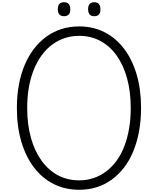

<svg xmlns="http://www.w3.org/2000/svg" viewBox="-20 -1691 1424 1730"><path d="M694 19Q566 19 462.5 -33.5Q359 -86 285.5 -183Q212 -280 172 -415.5Q132 -551 132 -718Q132 -829 150 -926.5Q168 -1024 202.5 -1105.5Q237 -1187 286 -1251Q335 -1315 397.5 -1360.5Q460 -1406 534.5 -1429.5Q609 -1453 694 -1453Q820 -1453 922.5 -1400.5Q1025 -1348 1098.5 -1251Q1172 -1154 1211.5 -1019Q1251 -884 1251 -718Q1251 -607 1233 -509Q1215 -411 1181.5 -329Q1148 -247 1099 -183Q1050 -119 988 -73.5Q926 -28 852 -4.5Q778 19 694 19ZM694 -66Q764 -66 825 -87Q886 -108 938 -147.5Q990 -187 1031 -243.5Q1072 -300 1100 -372.5Q1128 -445 1143 -532Q1158 -619 1158 -718Q1158 -865 1125 -985Q1092 -1105 1031 -1190.5Q970 -1276 884.5 -1322Q799 -1368 694 -1368Q623 -1368 561 -1347Q499 -1326 447 -1286.5Q395 -1247 354 -1190.5Q313 -1134 284 -1061.5Q255 -989 240 -903Q225 -817 225 -718Q225 -570 258.5 -450Q292 -330 354 -244Q416 -158 501.5 -112Q587 -66 694 -66ZM557 -1545Q530 -1545 515.5 -1560.5Q501 -1576 501 -1607Q501 -1640 515 -1655.5Q529 -1671 558 -1671Q585 -1671 599 -1655Q613 -1639 613 -1608Q614 -1576 599.5 -1560.5Q585 -1545 557 -1545ZM830 -1545Q802 -1545 788 -1560.5Q774 -1576 774 -1607Q774 -1640 788 -1655.5Q802 -1671 830 -1671Q857 -1671 871 -1655Q885 -1639 885 -1608Q886 -1576 871.5 -1560.5Q857 -1545 830 -1545Z"/></svg>

Font: Playwrite ID
Style: Regular
Weight: 400
Designer: Veronika Burian, José Scaglione
Foundry: TypeTogether
Version: Version 1.002